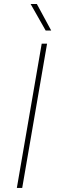

<svg xmlns="http://www.w3.org/2000/svg" viewBox="-20 -926 298 946"><path d="M89.4 0H63L185.5 -710.9H211.9ZM232.4 -775.4H205.1L130.9 -906.2H161.6Z"/></svg>

Font: TypoPRO Roboto
Style: Italic
Weight: 250
Italic angle: -12°
Designer: Google
Version: Version 2.136; 2016